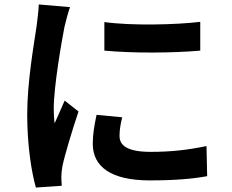

<svg xmlns="http://www.w3.org/2000/svg" viewBox="-20 -798 1040 861"><path d="M448 -699V-571C574 -559 755 -560 878 -571V-700C770 -687 571 -682 448 -699ZM528 -272 413 -283C402 -232 396 -192 396 -153C396 -50 479 11 651 11C764 11 844 4 909 -8L906 -143C819 -125 745 -117 656 -117C554 -117 516 -144 516 -188C516 -215 520 -239 528 -272ZM294 -766 154 -778C153 -746 147 -708 144 -680C133 -603 102 -434 102 -284C102 -148 121 -26 141 43L257 35C256 21 255 5 255 -6C255 -16 257 -38 260 -53C271 -106 304 -214 332 -298L270 -347C256 -314 240 -279 225 -245C222 -265 221 -291 221 -310C221 -410 256 -610 269 -677C273 -695 286 -745 294 -766Z"/></svg>

Font: Noto Sans JP
Style: Bold
Weight: 700
Designer: Ryoko NISHIZUKA 西塚涼子 (kana, bopomofo & ideographs); Paul D. Hunt (Latin, Greek & Cyrillic); Sandoll Communications 산돌커뮤니
Foundry: Adobe
Version: Version 2.004;hotconv 1.0.118;makeotfexe 2.5.65603